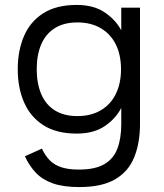

<svg xmlns="http://www.w3.org/2000/svg" viewBox="-20 -531 664 779"><path d="M291 -511Q360 -511 404.5 -481Q449 -451 472 -408V-500H548V-27Q548 48 525 106Q502 164 448 196Q394 228 302 228Q237 228 194.5 213Q152 198 125.5 170Q99 142 81 103L150 72Q163 100 181.5 119Q200 138 228.5 147.5Q257 157 300 157Q366 157 403.5 135Q441 113 456.5 71.5Q472 30 472 -27V-93Q449 -49 404.5 -19Q360 11 291 11Q209 11 156 -23Q103 -57 77.5 -116Q52 -175 52 -250Q52 -326 77.5 -385Q103 -444 156 -477.5Q209 -511 291 -511ZM129 -250Q129 -193 147 -150Q165 -107 202 -83.5Q239 -60 294 -60Q349 -60 389 -83.5Q429 -107 450 -150Q471 -193 471 -250Q471 -308 450 -350.5Q429 -393 389 -416.5Q349 -440 294 -440Q239 -440 202 -416.5Q165 -393 147 -350.5Q129 -308 129 -250Z"/></svg>

Font: Nata Sans
Style: Regular
Weight: 400
Designer: Daniel Uzquiano Cruz
Version: Version 1.001